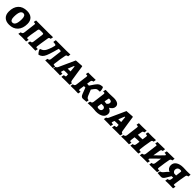

<svg xmlns="http://www.w3.org/2000/svg" viewBox="611 -2460 4425 4425"><g transform="rotate(45 2824.0 -247.0)"><path d="M25 -203Q25 -349 101 -430.5Q177 -512 315 -512Q419 -512 476 -458.5Q533 -405 533 -304Q533 -158 456 -74.5Q379 9 242 9Q140 9 82.5 -46Q25 -101 25 -203ZM364 -295Q364 -413 291 -413Q193 -413 193 -199Q193 -80 263 -80Q364 -80 364 -295Z M558 -57Q592 -64 604 -76.5Q616 -89 620 -121L654 -398Q656 -414 656 -417Q656 -429 650.5 -433.5Q645 -438 631 -438L608 -437L603 -447L616 -502H737H1038L1166 -505L1154 -441Q1124 -436 1114 -429Q1104 -422 1100 -400Q1082 -299 1068 -201.5Q1054 -104 1054 -93Q1054 -75 1059 -69Q1064 -63 1077 -63Q1093 -63 1107 -65L1111 -58L1097 3L1048 2L970 0H847L860 -62Q894 -66 905 -77Q916 -88 920 -120L952 -369Q953 -374 953 -382Q953 -398 944.5 -403Q936 -408 913 -408H853Q824 -408 812 -401Q800 -394 796 -371Q753 -129 753 -93Q753 -76 758.5 -69.5Q764 -63 777 -63Q794 -63 806 -66L810 -58L795 3L748 2L670 0Q629 0 544 5Z M1730 -506 1722 -439Q1692 -435 1681 -426.5Q1670 -418 1666 -394Q1642 -279 1621 -110Q1619 -88 1619 -84Q1619 -72 1623.5 -67.5Q1628 -63 1639 -63Q1663 -63 1670 -66L1676 -58L1665 3Q1622 0 1539 0H1415L1426 -62Q1460 -67 1472.5 -79Q1485 -91 1489 -122L1520 -376Q1521 -382 1521 -390Q1521 -402 1514.5 -405.5Q1508 -409 1489 -409H1447L1412 -285Q1379 -170 1354 -112.5Q1329 -55 1298 -26.5Q1267 2 1214 18Q1168 -21 1142 -86L1152 -106Q1194 -118 1220.5 -140Q1247 -162 1268 -202.5Q1289 -243 1315 -318L1328 -366Q1337 -386 1337 -399Q1337 -417 1318 -423.5Q1299 -430 1253 -431L1247 -442L1259 -502H1602Q1696 -502 1730 -506Z M2219 -62 2224 -55 2210 2 2101 1Q2055 1 2010 2.5Q1965 4 1952 5L1947 -1L1959 -62Q1996 -66 2006.5 -71Q2017 -76 2017 -90Q2017 -100 2016 -106L2013 -145L1949 -146Q1937 -146 1911 -144Q1885 -142 1881 -142L1866 -100Q1860 -88 1860 -78Q1860 -64 1883 -64H1909L1914 -57L1901 4Q1889 3 1854 2Q1819 1 1779 1H1676L1689 -62Q1721 -68 1738 -107L1915 -498L2106 -511L2116 -503Q2123 -456 2143.5 -316Q2164 -176 2175 -115Q2179 -88 2189 -76Q2199 -64 2219 -62ZM1961 -231Q1972 -231 2008 -233L1993 -379H1977L1916 -231Z M2817 -389 2804 -377Q2780 -379 2772 -379Q2739 -379 2718.5 -366Q2698 -353 2673 -320L2634 -267L2692 -124Q2705 -92 2723.5 -75.5Q2742 -59 2765 -59L2774 -48L2762 3L2653 12Q2624 12 2604.5 -5.5Q2585 -23 2570 -62L2512 -212H2465L2450 -113Q2447 -94 2447 -84Q2447 -71 2451.5 -66.5Q2456 -62 2467 -62Q2485 -62 2497 -66L2503 -57L2491 3L2451 2L2370 0Q2355 0 2299 2L2244 3L2253 -58Q2288 -65 2301 -78Q2314 -91 2318 -124L2353 -402Q2355 -418 2355 -421Q2355 -432 2350.5 -435.5Q2346 -439 2333 -439Q2324 -439 2317.5 -438Q2311 -437 2309 -437L2302 -447L2313 -502H2429Q2469 -502 2557 -505L2549 -441Q2519 -434 2507 -424.5Q2495 -415 2492 -395L2478 -303L2538 -300L2610 -406Q2639 -447 2663 -468.5Q2687 -490 2716.5 -498.5Q2746 -507 2790 -508Q2819 -456 2817 -389Z M2804 6 2819 -59Q2852 -64 2864.5 -76Q2877 -88 2881 -117L2917 -402Q2918 -406 2918 -413Q2918 -438 2899 -438L2872 -437L2864 -446L2880 -504L3009 -502Q3042 -503 3085.5 -504.5Q3129 -506 3147 -507Q3230 -507 3275.5 -479Q3321 -451 3321 -399Q3321 -359 3298 -327Q3275 -295 3226 -266Q3269 -250 3292.5 -222.5Q3316 -195 3316 -160Q3316 -79 3253 -35Q3190 9 3072 9Q3046 6 3004 3Q2962 0 2943 0Q2912 0 2865.5 2.5Q2819 5 2804 6ZM3117 -290Q3117 -288 3130.5 -298.5Q3144 -309 3154.5 -326Q3165 -343 3165 -367Q3165 -393 3146 -405.5Q3127 -418 3087 -418Q3079 -418 3075.5 -416Q3072 -414 3071 -407Q3063 -371 3054 -319Q3052 -303 3051 -299Q3059 -298 3082.5 -294Q3106 -290 3117 -290ZM3024 -119Q3021 -99 3034.5 -90Q3048 -81 3082 -81Q3117 -81 3136.5 -99Q3156 -117 3156 -149Q3156 -192 3104 -207H3038Z M3869 -62 3874 -55 3860 2 3751 1Q3705 1 3660 2.5Q3615 4 3602 5L3597 -1L3609 -62Q3646 -66 3656.5 -71Q3667 -76 3667 -90Q3667 -100 3666 -106L3663 -145L3599 -146Q3587 -146 3561 -144Q3535 -142 3531 -142L3516 -100Q3510 -88 3510 -78Q3510 -64 3533 -64H3559L3564 -57L3551 4Q3539 3 3504 2Q3469 1 3429 1H3326L3339 -62Q3371 -68 3388 -107L3565 -498L3756 -511L3766 -503Q3773 -456 3793.5 -316Q3814 -176 3825 -115Q3829 -88 3839 -76Q3849 -64 3869 -62ZM3611 -231Q3622 -231 3658 -233L3643 -379H3627L3566 -231Z M4409 -99Q4409 -80 4415 -72.5Q4421 -65 4436 -65Q4445 -65 4451.5 -66Q4458 -67 4460 -67L4466 -59L4451 1L4352 0H4315L4192 1L4205 -62Q4235 -63 4249 -77Q4263 -91 4267 -125L4279 -210H4221Q4198 -209 4167.5 -206.5Q4137 -204 4124 -203L4114 -123Q4110 -95 4110 -87Q4111 -73 4116 -68Q4121 -63 4133 -63Q4143 -63 4149 -64Q4155 -65 4157 -65L4162 -58L4148 3Q4133 3 4096 1.5Q4059 0 4026 0Q3992 0 3950 1.5Q3908 3 3894 5L3907 -57Q3941 -64 3953 -77Q3965 -90 3970 -125L4004 -399Q4005 -405 4005 -415Q4005 -428 3999.5 -433Q3994 -438 3980 -438H3958L3953 -448L3966 -503L4067 -502Q4110 -502 4155 -503.5Q4200 -505 4217 -506L4204 -441Q4176 -437 4167.5 -428.5Q4159 -420 4155 -397L4138 -298Q4164 -298 4214 -296Q4262 -296 4289 -300L4302 -399Q4303 -405 4303 -415Q4303 -428 4297.5 -433Q4292 -438 4278 -438H4255L4251 -448L4263 -503L4403 -502L4521 -506L4508 -443Q4479 -438 4468.5 -430Q4458 -422 4454 -400Q4442 -340 4425.5 -230Q4409 -120 4409 -99Z M5127 -505 5118 -442Q5089 -437 5077.5 -427.5Q5066 -418 5060 -394Q5038 -287 5016 -110Q5015 -102 5015 -90Q5015 -76 5020 -70.5Q5025 -65 5039 -65Q5050 -65 5060 -66Q5070 -67 5071 -67L5073 -58L5060 -1L4936 0L4809 1L4818 -62Q4849 -63 4864.5 -78Q4880 -93 4884 -127L4904 -284Q4814 -200 4709 -91Q4708 -74 4712.5 -68.5Q4717 -63 4729 -63Q4741 -63 4749.5 -64Q4758 -65 4761 -65L4763 -58L4750 0H4638Q4603 0 4560.5 1.5Q4518 3 4504 5L4513 -58Q4548 -64 4561.5 -78Q4575 -92 4579 -125L4614 -401Q4616 -417 4616 -420Q4616 -431 4611.5 -434.5Q4607 -438 4594 -438L4566 -437L4563 -447L4575 -499Q4586 -499 4614.5 -500.5Q4643 -502 4671 -502Q4713 -502 4756.5 -503.5Q4800 -505 4816 -505L4808 -440Q4779 -436 4769 -426.5Q4759 -417 4754 -390Q4740 -317 4725 -216Q4808 -293 4920 -410V-419Q4920 -430 4915.5 -434Q4911 -438 4900 -438L4870 -437L4866 -447L4879 -499Q4891 -500 4925 -501Q4959 -502 4993 -502Q5030 -502 5070.5 -503.5Q5111 -505 5127 -505Z M5648 -505 5640 -440Q5610 -436 5600 -427Q5590 -418 5585 -394Q5579 -370 5563 -271.5Q5547 -173 5540 -117Q5537 -93 5537 -82Q5537 -69 5541.5 -66Q5546 -63 5561 -63Q5576 -63 5588 -67L5596 -58L5584 3Q5556 3 5514 1L5453 0Q5365 0 5332 5L5341 -58Q5376 -65 5389 -78.5Q5402 -92 5407 -124L5413 -173H5362L5292 -56Q5268 -17 5248 -2.5Q5228 12 5198 12L5087 5L5083 -4L5095 -61Q5120 -66 5139.5 -81Q5159 -96 5185 -129L5214 -165Q5231 -184 5240.5 -192.5Q5250 -201 5262 -206Q5217 -223 5193 -256.5Q5169 -290 5169 -336Q5169 -416 5234 -461Q5299 -506 5413 -506Q5437 -506 5477 -504Q5513 -502 5528 -502Q5563 -502 5648 -505ZM5424 -257 5441 -388Q5443 -406 5435 -412Q5427 -418 5401 -418Q5362 -418 5339.5 -399.5Q5317 -381 5312 -347Q5311 -342 5311 -332Q5311 -309 5323.5 -290Q5336 -271 5361 -259Z"/></g></svg>

Font: Alegreya SC ExtraBold
Style: Italic
Weight: 800
Italic angle: -7°
Designer: Juan Pablo del Peral
Foundry: Huerta Tipografica
Version: Version 2.007; ttfautohint (v1.6)